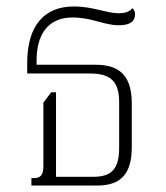

<svg xmlns="http://www.w3.org/2000/svg" viewBox="-20 -573 512 593"><path d="M77 0H281C353 0 387 -36 387 -118V-254C387 -343 345 -373 276 -373H93V-387C93 -458 122 -519 204 -519C264 -519 301 -495 347 -495C379 -495 397 -505 397 -529C397 -536 395 -542 389 -548C380 -536 364 -532 347 -532C309 -532 268 -553 208 -553C120 -553 64 -498 64 -378V-346H258C321 -346 348 -322 348 -258V-116C348 -51 324 -27 269 -27H153V-288H138L114 -256V-62C114 -36 108 -23 86 -23H77Z"/></svg>

Font: Noto Serif Thai Condensed ExtraLight
Style: Regular
Weight: 200
Width: 3
Designer: Monotype Design Team
Foundry: Monotype Imaging Inc.
Version: Version 2.002